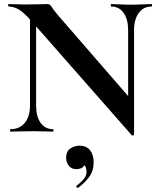

<svg xmlns="http://www.w3.org/2000/svg" viewBox="-20 -645 775 941"><path d="M127 -127V-602L157 -600V-127Q157 -74 179 -43Q201 -12 240 -12Q242 -12 242 -6Q242 0 240 0Q218 0 194.5 -1Q171 -2 143 -2Q113 -2 84.5 -1Q56 0 32 0Q29 0 29 -6Q29 -12 32 -12Q76 -12 101.5 -43Q127 -74 127 -127ZM637 15Q637 18 632.5 18.5Q628 19 626 18L133 -543Q97 -584 72 -598.5Q47 -613 22 -613Q20 -613 20 -619Q20 -625 22 -625Q42 -625 63 -624Q84 -623 102 -623Q138 -623 167 -624Q196 -625 212 -625Q225 -625 231.5 -613.5Q238 -602 262 -573L629 -150ZM637 -497V15L608 -15V-497Q608 -550 586 -581.5Q564 -613 525 -613Q523 -613 523 -619Q523 -625 525 -625Q547 -625 570.5 -623.5Q594 -622 622 -622Q649 -622 675 -623.5Q701 -625 723 -625Q725 -625 725 -619Q725 -613 723 -613Q683 -613 660 -581.5Q637 -550 637 -497ZM363 275Q359 277 355.5 272.5Q352 268 356 265Q374 251 389 234.5Q404 218 404 198Q404 175 395 166Q386 157 372 156L399 137Q400 160 388.5 172Q377 184 353 184Q332 184 318 168Q304 152 304 127Q304 98 324 83.5Q344 69 369 69Q404 69 421.5 91.5Q439 114 439 150Q439 192 417 222Q395 252 363 275Z"/></svg>

Font: Cormorant Infant Light
Style: Bold
Weight: 700
Version: Version 4.001